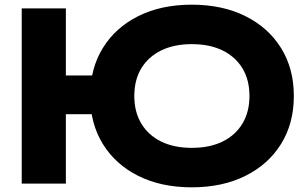

<svg xmlns="http://www.w3.org/2000/svg" viewBox="-20 -786 1318 822"><path d="M801 16Q670 16 572 -33Q474 -82 420 -170Q366 -258 366 -375Q366 -492 420 -580Q474 -668 572 -717Q670 -766 801 -766Q932 -766 1030.5 -717Q1129 -668 1183.5 -580Q1238 -492 1238 -375Q1238 -258 1183.5 -170Q1129 -82 1030.5 -33Q932 16 801 16ZM73 0V-750H262V0ZM178 -297V-463H463V-297ZM801 -153Q878 -153 933 -180Q988 -207 1018 -257Q1048 -307 1048 -375Q1048 -444 1018 -493.5Q988 -543 933 -570Q878 -597 801 -597Q725 -597 670 -570Q615 -543 585 -493.5Q555 -444 555 -375Q555 -307 585 -257Q615 -207 670 -180Q725 -153 801 -153Z"/></svg>

Font: Unbounded SemiBold
Style: Regular
Weight: 600
Designer: Luke Prowse, Jean-Baptiste Morizot, Fátima Lázaro, Florian Runge
Foundry: NaN
Version: Version 1.700